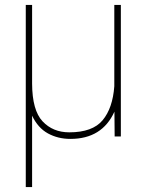

<svg xmlns="http://www.w3.org/2000/svg" viewBox="-20 -548 587 771"><path d="M108.9 -83.5V203.1H83.5V-528.3H108.9V-212.4Q109.4 -105 150.9 -60.8Q192.4 -16.6 258.3 -16.6Q351.6 -16.6 392.1 -65.2Q432.6 -113.8 439 -201.7V-528.3H465.3V0H440.4L439.5 -99.6Q390.1 9.8 262.7 9.8Q212.9 9.8 172.6 -12.2Q132.3 -34.2 108.9 -83.5Z"/></svg>

Font: Mardoto Thin
Style: Regular
Weight: 250
Designer: Christian Robertson, Vahan Hovhannisyan
Foundry: Google
Version: Version 1.000